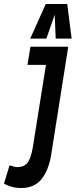

<svg xmlns="http://www.w3.org/2000/svg" viewBox="-59 -935 380 965"><path d="M-39 -12 -11 -104Q-2 -101 9.5 -98Q21 -95 29 -95Q60 -95 78 -115.5Q96 -136 106 -195L172 -609H79L94 -700H284L198 -156Q185 -78 149 -34Q113 10 48 10Q20 10 -1 3.5Q-22 -3 -39 -12ZM93 -741 171 -915H279L301 -741H221L216 -861L174 -741Z"/></svg>

Font: Georama ExtraCondensed SemiBold
Style: Italic
Weight: 600
Width: 2
Italic angle: -9°
Designer: Jean-Baptiste Levee
Foundry: Production Type
Version: Version 1.000